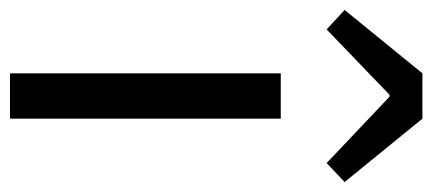

<svg xmlns="http://www.w3.org/2000/svg" viewBox="-296 -606 867 385"><g transform="rotate(90 137.5 -413.5)"><path d="M92 -543H183V0H92ZM92 -827H183L310 -671L272 -635L139 -761H135L4 -635L-35 -671Z"/></g></svg>

Font: 思源黑体R
Style: Regular
Weight: 400
Designer: Ryoko NISHIZUKA  (kana & ideographs); Paul D. Hunt (Latin, Greek & Cyrillic); Wenlong ZHANG  (bopomofo); Sandoll Communi
Foundry: Adobe Systems Incorporated
Version: Version 1.00 June 24, 2014, initial release